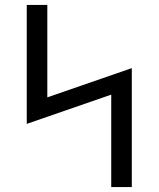

<svg xmlns="http://www.w3.org/2000/svg" viewBox="-20 -755 640 775"><path d="M429 0V-373L88 -255V-735H171V-362L512 -480V0Z"/></svg>

Font: Iosevka Fixed Extended
Style: Regular
Weight: 400
Width: 7
Monospace: yes
Designer: Belleve Invis
Foundry: Belleve Invis
Version: Version 24.1.1; ttfautohint (v1.8.4)